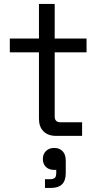

<svg xmlns="http://www.w3.org/2000/svg" viewBox="-20 -683 500 965"><path d="M262.7 0Q220.7 0 198.2 -23.4Q175.8 -45.9 175.8 -85.9Q175.8 -197.3 175.8 -419.9Q139.6 -419.9 29.3 -419.9Q29.3 -437.5 29.3 -489.3Q65.4 -489.3 175.8 -489.3Q175.8 -532.2 175.8 -663.1Q195.3 -663.1 254.9 -663.1Q254.9 -619.1 254.9 -489.3Q294.9 -489.3 415 -489.3Q415 -471.7 415 -419.9Q375 -419.9 254.9 -419.9Q254.9 -339.8 254.9 -97.7Q254.9 -68.4 284.2 -68.4Q320.3 -68.4 392.6 -68.4Q392.6 -50.8 392.6 0Q360.4 0 262.7 0ZM206.1 261.7Q206.1 251 206.1 217.8Q211.9 217.8 228.5 217.8Q248 217.8 255.9 210.9Q262.7 203.1 262.7 185.5Q262.7 180.7 262.7 170.9Q259.8 170.9 252 170.9Q226.6 170.9 210.9 156.2Q195.3 140.6 195.3 116.2Q195.3 91.8 210.9 76.2Q226.6 60.5 252.9 60.5Q278.3 60.5 294.9 77.1Q310.5 93.8 310.5 124Q310.5 144.5 310.5 186.5Q310.5 224.6 292 243.2Q273.4 261.7 233.4 261.7Q223.6 261.7 206.1 261.7Z"/></svg>

Font: Kadena Space Grotesk
Style: Regular
Weight: 400
Designer: Florian Karsten
Version: Version 2.000